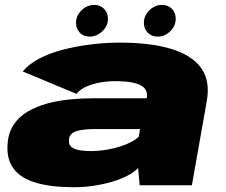

<svg xmlns="http://www.w3.org/2000/svg" viewBox="-20 -774 942 802"><path d="M287 8Q331 8 372.2 1.8Q413.5 -4.5 449.5 -15.2Q485.5 -26 513 -40.5Q540.5 -55 557 -72L563.5 0H781.5L843.5 -350.5Q859 -435 820.8 -489Q782.5 -543 696 -569.5Q609.5 -596 480 -596Q419.5 -596 358.2 -588.2Q297 -580.5 241.5 -566Q186 -551.5 143 -528.8Q100 -506 75 -475.5L299.5 -382Q314 -400.5 340.5 -412.2Q367 -424 398.5 -429.5Q430 -435 461 -435Q506 -435 536.5 -428.5Q567 -422 581.5 -407.8Q596 -393.5 594 -370.5L592.5 -363.5H366.5Q321.5 -363.5 272.5 -358.8Q223.5 -354 178 -341.8Q132.5 -329.5 95.5 -307.8Q58.5 -286 36.2 -251.8Q14 -217.5 11.5 -169.5Q7.5 -107.5 37.8 -68.2Q68 -29 130.8 -10.5Q193.5 8 287 8ZM360 -143Q327 -143 306 -147.8Q285 -152.5 275.8 -162.5Q266.5 -172.5 268 -189.5Q268.5 -203 276.2 -212Q284 -221 298 -225.8Q312 -230.5 332.2 -232.8Q352.5 -235 380 -235H565L559.5 -202.5Q540.5 -185 507.8 -171.5Q475 -158 435.8 -150.5Q396.5 -143 360 -143ZM355 -621Q383.5 -621 407.2 -643.2Q431 -665.5 431 -695.5Q431 -720.5 414.8 -737Q398.5 -753.5 374 -753.5Q344 -753.5 320.8 -731.2Q297.5 -709 297.5 -678.5Q297.5 -654 313.2 -637.5Q329 -621 355 -621ZM638 -621Q668 -621 691 -643.2Q714 -665.5 714 -695.5Q714 -720.5 698.2 -737Q682.5 -753.5 656.5 -753.5Q627.5 -753.5 604.2 -731.2Q581 -709 581 -678.5Q581 -654 597.2 -637.5Q613.5 -621 638 -621Z"/></svg>

Font: Anybody Expanded Black
Style: Italic
Weight: 900
Width: 7
Italic angle: -10°
Version: Version 1.113;gftools[0.9.25]